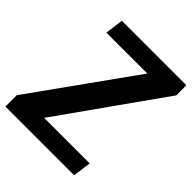

<svg xmlns="http://www.w3.org/2000/svg" viewBox="-219 -857 983 983"><g transform="rotate(45 272.0 -366.0)"><path d="M94 -732H561V-659L164 -99H494L480 0H-17V-82L377 -633H81Z"/></g></svg>

Font: Rosario Light
Style: Bold Italic
Weight: 700
Italic angle: -8.05°
Version: Version 1.101; ttfautohint (v1.8.1.43-b0c9)